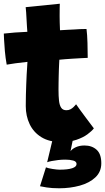

<svg xmlns="http://www.w3.org/2000/svg" viewBox="-30 -737 564 1032"><path d="M288.5 275Q249 275 220.8 270.5Q192.5 266 185 264L217 162.5Q228 167.5 252.8 171.2Q277.5 175 290 175Q334.5 175 358 167.2Q381.5 159.5 381.5 144.5Q381.5 131 363.8 126Q346 121 321 121Q302 121 282.8 123.2Q263.5 125.5 248 128.5Q232.5 131.5 223.5 135L251.5 18L361 17L349 76Q358 63 378 54Q398 45 424 45Q464 45 489.2 67.8Q514.5 90.5 514.5 140.5Q514.5 186.5 482.5 216.5Q450.5 246.5 398.8 260.8Q347 275 288.5 275ZM474.5 -47Q463.5 -32.5 440.2 -15.2Q417 2 381.5 14.2Q346 26.5 298.5 26.5Q235 26.5 192.8 0.5Q150.5 -25.5 129.5 -69.5Q108.5 -113.5 108.5 -167Q108.5 -196.5 109.2 -226Q110 -255.5 111 -282.8Q112 -310 113.2 -333.8Q114.5 -357.5 115.8 -375.5Q117 -393.5 117.5 -404.5Q85 -401 52.8 -396.8Q20.5 -392.5 6 -389.5Q-0.5 -425.5 -3.8 -462Q-7 -498.5 -8.2 -524.8Q-9.5 -551 -9.5 -556.5Q20 -560 50.2 -562.2Q80.5 -564.5 117 -566Q116 -573 114.8 -596.2Q113.5 -619.5 112.5 -636.5Q112 -653.5 110.5 -671.2Q109 -689 108 -698.5L291.5 -717Q291 -712 290.8 -694Q290.5 -676 290.5 -651Q290.5 -635.5 291 -616Q291.5 -596.5 292.5 -574.5Q310 -575.5 332.2 -576.8Q354.5 -578 367 -578.5Q386.5 -580 400.2 -580.5Q414 -581 422.8 -581Q431.5 -581 435 -581Q439 -550.5 440.2 -506Q441.5 -461.5 441.5 -426Q436.5 -426 410 -424.5Q383.5 -423 358.5 -421.5Q341.5 -420.5 320.2 -418.8Q299 -417 289 -416Q288.5 -407 287.8 -393.5Q287 -380 286.5 -363.2Q286 -346.5 285.5 -327.8Q285 -309 284.8 -290.2Q284.5 -271.5 284.5 -254Q284.5 -220 287.2 -195.5Q290 -171 299 -157.8Q308 -144.5 327 -144.5Q339 -144.5 348.5 -149.5Q358 -154.5 365.5 -161.8Q373 -169 379 -176.5Q387 -164.5 401 -145.5Q415 -126.5 430.2 -106Q445.5 -85.5 457.8 -69.2Q470 -53 474.5 -47Z"/></svg>

Font: Grandstander Thin Black
Style: Regular
Weight: 900
Version: Version 1.200